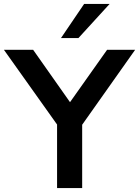

<svg xmlns="http://www.w3.org/2000/svg" viewBox="-46 -959 709 979"><path d="M245 0V-324L-26 -705H123L311 -438L500 -705H643L373 -323V0ZM265 -765 383 -939H513L354 -765Z"/></svg>

Font: Nunito Sans
Style: Bold
Weight: 700
Designer: Vernon Adams
Foundry: Vernon Adams
Version: Version 3.101; ttfautohint (v1.8.4.7-5d5b);gftools[0.9.27]